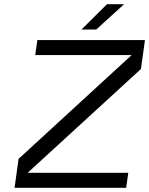

<svg xmlns="http://www.w3.org/2000/svg" viewBox="-20 -890 707 910"><path d="M111 -71H588L578 0H49L68 -137L604 -629H147L157 -700H667L648 -563ZM366 -750 487 -870H568L436 -750Z"/></svg>

Font: Fivo Sans Modern
Style: Italic
Weight: 400
Designer: Alexander Slobzheninov
Foundry: Alexander Slobzheninov
Version: 1.0